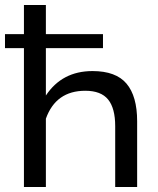

<svg xmlns="http://www.w3.org/2000/svg" viewBox="-26 -750 635 770"><path d="M70 0V-557H-6V-613H70V-730H158V-613H387V-557H158V-367Q223 -465 345 -465Q439 -465 481.5 -414.5Q524 -364 524 -264V0H436V-244Q436 -316 407.5 -351Q379 -386 316 -386Q198 -386 158 -274V0Z"/></svg>

Font: Raleway-v4020 Medium
Style: Regular
Weight: 500
Designer: Matt McInerney, Pablo Impallari, Rodrigo Fuenzalida
Foundry: Matt McInerney, Pablo Impallari, Rodrigo Fuenzalida
Version: Version 4.020;PS 004.020;hotconv 1.0.88;makeotf.lib2.5.64775